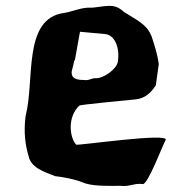

<svg xmlns="http://www.w3.org/2000/svg" viewBox="-20 -634 590 653"><path d="M67 -239C60 -184 66 -141 77 -104C85 -63 130 -50 167 -35C193 -32 234 -25 260 -14C292 0 342 -2 390 -2C420 2 436 -12 466 -8C483 -6 536 -147 543 -157C564 -185 243 -138 239 -142C215 -169 210 -238 250 -275C253 -278 402 -292 441 -296C473 -299 494 -319 510 -344L520 -416C515 -452 505 -482 496 -509C480 -552 444 -566 402 -593C390 -604 375 -615 351 -614C329 -614 302 -607 287 -608C256 -609 225 -594 198 -590C56 -571 99 -361 67 -239ZM224 -392C225 -398 230 -412 231 -422C232 -428 232 -426 235 -431L252 -526L339 -518C369 -514 388 -475 381 -425C377 -398 331 -367 307 -368C290 -369 284 -359 265 -362C242 -362 221 -366 224 -392Z"/></svg>

Font: Yuck
Style: It
Weight: 400
Version: Version Bleh